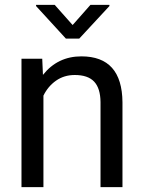

<svg xmlns="http://www.w3.org/2000/svg" viewBox="-20 -770 592 790"><path d="M153.8 -528.3 156.7 -461.9Q217.3 -538.1 314.9 -538.1Q482.4 -538.1 483.9 -349.1V0H393.6V-349.6Q393.1 -406.7 367.4 -434.1Q341.8 -461.4 287.6 -461.4Q243.7 -461.4 210.4 -438Q177.2 -414.6 158.7 -376.5V0H68.4V-528.3ZM278.8 -667 352.1 -750H430.2V-745.1L306.2 -611.3H251L128.4 -745.1V-750H205.1Z"/></svg>

Font: APIMedia Roboto
Style: Regular
Weight: 400
Designer: Google
Version: Version 2.137; 2017